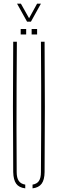

<svg xmlns="http://www.w3.org/2000/svg" viewBox="-20 -1029 317 1053"><path d="M52.5 -85Q51 -264.5 51 -442.8Q51 -621 52.5 -800H72.5Q71.5 -680.5 71 -561.5Q70.5 -442.5 70.5 -323.5Q70.5 -204.5 71.5 -85Q71.5 -53.5 82.8 -37Q94 -20.5 118.5 -16.5V4Q84.5 0 69 -21.2Q53.5 -42.5 52.5 -85ZM158.5 4V-16.5Q183 -20.5 193.8 -37Q204.5 -53.5 204.5 -85Q205.5 -204.5 205.8 -323.5Q206 -442.5 205.8 -561.5Q205.5 -680.5 204.5 -800H224.5Q226 -621 226 -442.8Q226 -264.5 224.5 -85Q224 -42.5 208.2 -21.2Q192.5 0 158.5 4ZM153.5 -840V-870H183.5V-840ZM93.5 -840V-870H123.5V-840ZM128.5 -910 73.5 -1009H94.5L139.5 -929L183.5 -1009H204.5L149.5 -910Z"/></svg>

Font: Big Shoulders Stencil Display Thin Thin
Style: Regular
Weight: 250
Version: Version 2.001